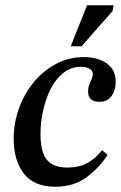

<svg xmlns="http://www.w3.org/2000/svg" viewBox="-20 -697 461 730"><path d="M190 13Q109 13 70.5 -37.5Q32 -88 32 -168Q32 -231 53 -287.5Q74 -344 111 -387.5Q148 -431 196 -455.5Q244 -480 299 -480Q350 -480 385 -456.5Q420 -433 420 -385Q420 -355 404.5 -332.5Q389 -310 358 -310Q315 -310 315 -349Q315 -369 324 -386.5Q333 -404 333 -416Q333 -427 321.5 -435Q310 -443 287 -443Q250 -443 221 -420Q192 -397 173 -359.5Q154 -322 144 -277Q134 -232 134 -188Q134 -117 159 -88.5Q184 -60 235 -60Q283 -60 314.5 -78.5Q346 -97 368 -126L389 -108Q358 -60 309.5 -23.5Q261 13 190 13ZM290 -521H249L311 -677H412L408 -655Z"/></svg>

Font: STIX Two Text Medium
Style: Italic
Weight: 500
Italic angle: -12°
Designer: Ross Mills, John Hudson & Paul Hanslow, Tiro Typeworks Ltd; with prior portions MicroPress Inc. and Coen Hoffman, Elsevi
Foundry: Tiro Typeworks Ltd
Version: Version 2.13 b171